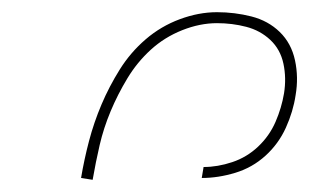

<svg xmlns="http://www.w3.org/2000/svg" viewBox="-20 -800 540 315"><path d="M132 -505 113 -508Q118 -538 126 -568.5Q134 -599 146.5 -628.5Q159 -658 176.5 -686Q194 -714 219 -735.5Q244 -757 275 -768.5Q306 -780 336 -780Q365 -780 392.5 -773Q420 -766 439 -747.5Q458 -729 464 -701Q470 -673 465 -644Q461 -617 449 -590.5Q437 -564 415.5 -544.5Q394 -525 366 -516.5Q338 -508 311 -508L314 -526Q337 -526 361 -534Q385 -542 403.5 -559.5Q422 -577 432 -600Q442 -623 446 -647Q450 -672 445 -695.5Q440 -719 423.5 -734.5Q407 -750 384 -756Q361 -762 336 -762Q308 -762 279 -750.5Q250 -739 227.5 -718.5Q205 -698 189 -671.5Q173 -645 161.5 -617.5Q150 -590 143.5 -562Q137 -534 132 -505Z"/></svg>

Font: Iosevka Term Curly Thin
Style: Italic
Weight: 100
Italic angle: -9°
Designer: Belleve Invis
Foundry: Belleve Invis
Version: Version 32.3.0